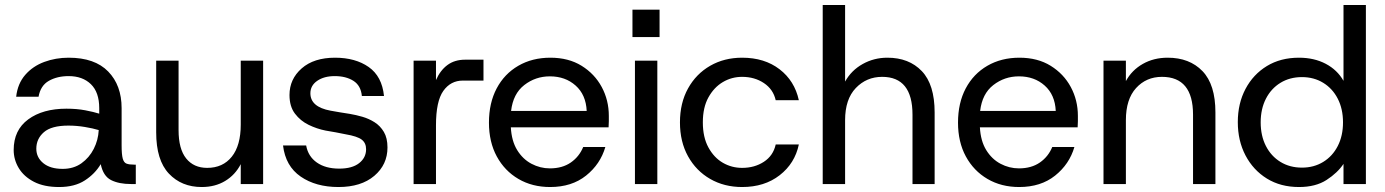

<svg xmlns="http://www.w3.org/2000/svg" viewBox="-20 -740 5568 772"><path d="M218 12Q157 12 116.5 -9Q76 -30 55.5 -64Q35 -98 35 -137Q35 -217 93.5 -260Q152 -303 247 -303Q289 -303 323 -296.5Q357 -290 379 -283V-305Q379 -369 345.5 -401.5Q312 -434 256 -434Q210 -434 176.5 -415Q143 -396 135 -351H45Q51 -404 81.5 -439Q112 -474 158 -491Q204 -508 256 -508Q361 -508 415 -452.5Q469 -397 469 -305V-156Q469 -119 473.5 -102.5Q478 -86 489 -82Q500 -78 519 -78H526V0H507Q458 0 426.5 -16Q395 -32 385 -80Q362 -41 321 -14.5Q280 12 218 12ZM232 -61Q276 -61 307.5 -83.5Q339 -106 357 -141.5Q375 -177 377 -217Q354 -224 321 -229.5Q288 -235 255 -235Q187 -235 156.5 -208.5Q126 -182 126 -142Q126 -107 154 -84Q182 -61 232 -61Z M791 12Q710 12 659 -42Q608 -96 608 -208V-496H698V-217Q698 -141 728.5 -103Q759 -65 813 -65Q876 -65 912 -110Q948 -155 948 -239V-496H1038V0H948V-80Q926 -37 885.5 -12.5Q845 12 791 12Z M1341 12Q1250 12 1189 -30Q1128 -72 1118 -155H1211Q1219 -111 1254 -86.5Q1289 -62 1344 -62Q1396 -62 1424 -84Q1452 -106 1452 -140Q1452 -165 1434.5 -178.5Q1417 -192 1370 -200Q1351 -204 1329.5 -208Q1308 -212 1289 -215Q1254 -222 1221 -238Q1188 -254 1166 -283Q1144 -312 1144 -358Q1144 -422 1193 -465Q1242 -508 1327 -508Q1409 -508 1462.5 -470.5Q1516 -433 1524 -354H1435Q1431 -396 1401 -415Q1371 -434 1326 -434Q1283 -434 1255.5 -415Q1228 -396 1228 -365Q1228 -310 1309 -295Q1347 -288 1387 -282Q1411 -278 1437 -270.5Q1463 -263 1486 -248.5Q1509 -234 1523.5 -209.5Q1538 -185 1538 -147Q1538 -78 1485 -33Q1432 12 1341 12Z M1643 0V-496H1733V-418Q1750 -457 1779 -478.5Q1808 -500 1850 -500H1924V-416H1841Q1792 -416 1762.5 -374.5Q1733 -333 1733 -236V0Z M2192 12Q2120 12 2064.5 -20.5Q2009 -53 1977.5 -111Q1946 -169 1946 -247Q1946 -326 1977 -384.5Q2008 -443 2064 -475.5Q2120 -508 2193 -508Q2266 -508 2318.5 -475.5Q2371 -443 2399.5 -390Q2428 -337 2428 -274Q2428 -264 2428 -252.5Q2428 -241 2427 -228H2034Q2037 -173 2059.5 -136.5Q2082 -100 2117 -81.5Q2152 -63 2191 -63Q2241 -63 2275 -86.5Q2309 -110 2325 -149H2414Q2394 -80 2336.5 -34Q2279 12 2192 12ZM2191 -433Q2133 -433 2088 -398Q2043 -363 2035 -294H2339Q2336 -359 2294.5 -396Q2253 -433 2191 -433Z M2523 -591V-701H2632V-591ZM2533 0V-496H2623V0Z M2964 12Q2892 12 2835.5 -20.5Q2779 -53 2746.5 -111.5Q2714 -170 2714 -248Q2714 -326 2746.5 -384.5Q2779 -443 2835.5 -475.5Q2892 -508 2964 -508Q3054 -508 3114.5 -461.5Q3175 -415 3192 -337H3099Q3089 -381 3051.5 -406Q3014 -431 2964 -431Q2922 -431 2886.5 -410Q2851 -389 2828.5 -348.5Q2806 -308 2806 -248Q2806 -188 2828.5 -147Q2851 -106 2886.5 -85.5Q2922 -65 2964 -65Q3014 -65 3051.5 -89.5Q3089 -114 3099 -159H3192Q3176 -83 3115 -35.5Q3054 12 2964 12Z M3288 0V-720H3378V-412Q3403 -457 3448.5 -482.5Q3494 -508 3548 -508Q3635 -508 3686.5 -454Q3738 -400 3738 -288V0H3649V-279Q3649 -431 3527 -431Q3464 -431 3421 -386Q3378 -341 3378 -257V0Z M4078 12Q4006 12 3950.5 -20.5Q3895 -53 3863.5 -111Q3832 -169 3832 -247Q3832 -326 3863 -384.5Q3894 -443 3950 -475.5Q4006 -508 4079 -508Q4152 -508 4204.5 -475.5Q4257 -443 4285.5 -390Q4314 -337 4314 -274Q4314 -264 4314 -252.5Q4314 -241 4313 -228H3920Q3923 -173 3945.5 -136.5Q3968 -100 4003 -81.5Q4038 -63 4077 -63Q4127 -63 4161 -86.5Q4195 -110 4211 -149H4300Q4280 -80 4222.5 -34Q4165 12 4078 12ZM4077 -433Q4019 -433 3974 -398Q3929 -363 3921 -294H4225Q4222 -359 4180.5 -396Q4139 -433 4077 -433Z M4417 0V-496H4507V-414Q4531 -458 4575 -483Q4619 -508 4675 -508Q4763 -508 4815 -454Q4867 -400 4867 -288V0H4777V-279Q4777 -431 4652 -431Q4589 -431 4548 -386Q4507 -341 4507 -257V0Z M5203 12Q5129 12 5074 -22Q5019 -56 4988 -115Q4957 -174 4957 -249Q4957 -324 4988 -382.5Q5019 -441 5074 -474.5Q5129 -508 5203 -508Q5264 -508 5310.5 -483.5Q5357 -459 5382 -415V-720H5472V0H5382V-81Q5358 -45 5314 -16.5Q5270 12 5203 12ZM5215 -66Q5263 -66 5300.5 -89Q5338 -112 5359 -153Q5380 -194 5380 -248Q5380 -302 5359 -343Q5338 -384 5300.5 -407Q5263 -430 5215 -430Q5166 -430 5128.5 -407Q5091 -384 5070 -343Q5049 -302 5049 -248Q5049 -194 5070 -153Q5091 -112 5128.5 -89Q5166 -66 5215 -66Z"/></svg>

Font: HostGroteskRegular
Style: Regular
Weight: 400
Designer: Doukan Karapınar based on Poppins by Indian Type Foundry, Jonny Pinhorn
Foundry: Element Type
Version: Version 1.001; ttfautohint (v1.8.4.7-5d5b)